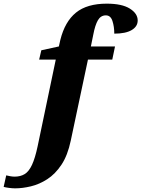

<svg xmlns="http://www.w3.org/2000/svg" viewBox="-159 -790 773 1050"><path d="M-76 240Q-91 240 -110 237.5Q-129 235 -139 232L-125 169Q-117 171 -104 173.5Q-91 176 -79 176Q-47 176 -24 162Q-1 148 16 111.5Q33 75 47 9L146 -464H55L67 -515L163 -536L171 -572Q196 -672 256.5 -721Q317 -770 425 -770Q508 -770 551 -743Q594 -716 594 -678Q594 -645 561 -625.5Q528 -606 466 -606Q466 -644 456 -675Q446 -706 420 -706Q392 -706 376.5 -679.5Q361 -653 351 -600L338 -536H470L455 -464H322L228 -21Q211 60 177 111Q143 162 99.5 190Q56 218 10 229Q-36 240 -76 240Z"/></svg>

Font: Noto Serif ExtraBold
Style: Italic
Weight: 800
Italic angle: -12°
Designer: Monotype Design Team
Foundry: Monotype Imaging Inc.
Version: Version 2.013